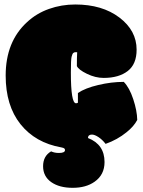

<svg xmlns="http://www.w3.org/2000/svg" viewBox="-20 -666 654 877"><path d="M327.1 -194.3Q332 -194.3 335.9 -196.8V-241.2Q369.1 -263.7 429 -277.8Q488.8 -292 545.4 -292Q571.3 -265.6 588.6 -213.1Q606 -160.6 606.9 -118.2Q591.8 -88.9 558.1 -62Q516.1 -27.8 462.4 -8.8Q447.3 -28.3 429.7 -39.8Q412.1 -51.3 399.9 -51.3Q382.3 -51.3 381.8 -35.6Q457.5 -6.3 457.5 74.2Q457.5 132.3 412.1 164.1Q373 191.9 312 191.9Q251 191.9 213.9 165.8Q176.8 139.6 176.8 93.3Q176.8 46.9 213.4 25.4Q229 32.7 249 32.7Q276.9 32.7 276.9 19.5Q276.9 15.1 273.9 12.2Q271 9.3 260.3 7.3Q141.6 -13.7 73.7 -98.6Q5.9 -183.6 5.9 -320.8Q5.9 -475.6 103.5 -564.9Q146.5 -605 203.6 -625.2Q260.7 -645.5 323.7 -645.5Q446.8 -645.5 525.4 -585.9Q604 -526.4 604 -439Q604 -373 563.5 -341.6Q522.9 -310.1 453.6 -310.1Q415.5 -310.1 377 -328.9Q338.4 -347.7 331.1 -364.3Q331.1 -404.3 332.5 -427.2Q331.5 -427.7 329.1 -427.7H325.7Q318.4 -427.7 314.2 -423.6Q310.1 -419.4 306.9 -406.2Q303.7 -393.1 303.7 -334.5Q303.7 -194.3 327.1 -194.3Z"/></svg>

Font: Modak
Style: Regular
Weight: 400
Version: Version 1.036;PS Version 1.000;hotconv 1.0.79;makeotf.lib2.5